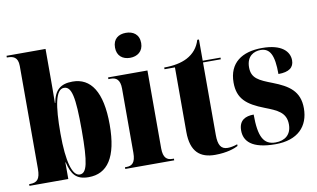

<svg xmlns="http://www.w3.org/2000/svg" viewBox="-78 -933 1823 1105"><g transform="rotate(-10 833.0 -380.5)"><path d="M358 10C467 10 529 -75 529 -267C529 -460 467 -548 361 -548C290 -548 255 -517 242 -444H240C241 -505 241 -549 241 -588V-760H13V-750H15C48 -750 78 -743 78 -689V-89C78 -27 59 -10 18 -10H13V0H240V-97H242C259 -26 284 10 358 10ZM310 -14C267 -14 241 -99 241 -265C241 -429 258 -521 306 -521C351 -521 365 -459 365 -264C365 -72 351 -14 310 -14Z M712 -625C754 -625 789 -649 789 -698C789 -749 754 -771 712 -771C669 -771 636 -749 636 -698C636 -649 669 -625 712 -625ZM573 0H859V-10H850C819 -10 797 -25 797 -81V-536H567V-526H582C612 -526 635 -511 635 -459V-83C635 -26 614 -10 582 -10H573Z M1097 10C1166 10 1212 -7 1232 -18V-28C1209 -20 1190 -17 1175 -17C1136 -17 1120 -43 1120 -102V-526H1224V-536H1120V-660H1110C1097 -616 1070 -584 1030 -563C995 -545 950 -536 895 -536V-526H956V-149C956 -31 1011 10 1097 10Z M1450 10C1580 10 1646 -60 1646 -166C1646 -266 1585 -305 1495 -340C1417 -370 1376 -388 1376 -452C1376 -519 1421 -539 1458 -539C1513 -539 1536 -496 1536 -385C1599 -385 1627 -408 1627 -449C1627 -501 1583 -549 1469 -549C1351 -549 1273 -496 1273 -381C1273 -287 1323 -246 1424 -207C1493 -180 1545 -160 1545 -89C1545 -29 1506 0 1452 0C1382 0 1355 -50 1355 -180C1307 -180 1268 -162 1268 -102C1268 -41 1309 10 1450 10Z"/></g></svg>

Font: Noto Serif Display ExtraCondensed Black
Style: Regular
Weight: 900
Width: 2
Designer: Monotype Design Team
Foundry: Monotype Imaging Inc.
Version: Version 2.009